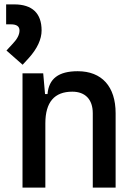

<svg xmlns="http://www.w3.org/2000/svg" viewBox="-20 -850 626 870"><path d="M400.4 0H503.9V-336.9C503.9 -458 441.4 -527.3 332 -527.3C245.1 -527.3 201.2 -493.2 195.3 -423.8H184.1L175.8 -517.6H82V0H185.5V-291C185.5 -387.2 226.6 -434.6 307.6 -434.6C366.2 -434.6 400.4 -399.4 400.4 -336.9ZM82.5 -556.6 109.9 -586.4C148.9 -629.4 168.5 -672.4 168.5 -711.9C168.5 -789.6 126.5 -830.1 44.4 -830.1H7.8V-739.7H29.8C55.2 -739.7 68.4 -730.5 68.4 -711.9C68.4 -692.9 58.1 -673.3 38.6 -652.8L9.3 -621.1Z"/></svg>

Font: CaskaydiaCove Nerd Font
Style: Regular
Weight: 400
Designer: Aaron Bell
Foundry: Saja Typeworks
Version: Version 2111.1;Nerd Fonts 2.3.3